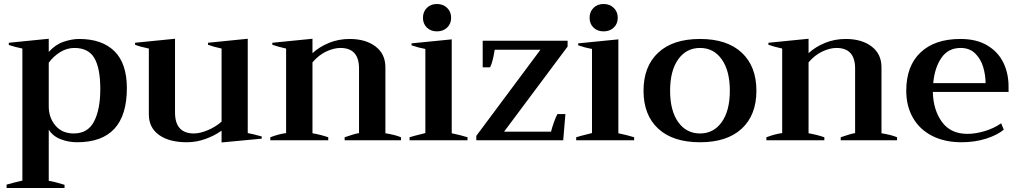

<svg xmlns="http://www.w3.org/2000/svg" viewBox="-20 -702 5097 961"><path d="M13 222Q48 212 92 202V-459Q49 -468 24 -477V-488L224 -508V-442Q257 -479 298.5 -493Q340 -507 376 -507Q491 -507 553 -445.5Q615 -384 615 -261Q615 10 366 10Q323 10 284 -5Q245 -20 224 -53V203Q255 208 303 223V239H13ZM482 -256Q482 -360 452.5 -411Q423 -462 352 -462Q315 -462 281 -441Q247 -420 224 -388V-170Q224 -113 257.5 -73.5Q291 -34 349 -34Q420 -34 451 -94.5Q482 -155 482 -256Z M1290 -19V-8L1089 11V-48Q1054 -23 1008.5 -6.5Q963 10 915 10Q827 10 776 -26.5Q725 -63 725 -129V-459Q681 -468 656 -478V-488L856 -508V-139Q856 -34 951 -34Q980 -34 1019 -50Q1058 -66 1089 -93V-459Q1047 -468 1021 -478V-488L1220 -508V-36Q1247 -31 1290 -19Z M1987 -15V0H1705V-15Q1750 -31 1777 -36V-359Q1777 -462 1684 -462Q1651 -462 1613.5 -444.5Q1576 -427 1544 -390V-35Q1585 -28 1623 -15V0H1333V-15Q1375 -31 1412 -36V-459Q1371 -468 1343 -478V-488L1544 -508V-436Q1579 -468 1627 -487.5Q1675 -507 1730 -507Q1810 -507 1859.5 -469.5Q1909 -432 1909 -365V-35Q1959 -27 1987 -15Z M2097 -613Q2097 -643 2116.5 -662.5Q2136 -682 2167 -682Q2198 -682 2218 -662.5Q2238 -643 2238 -613Q2238 -583 2218 -564Q2198 -545 2167 -545Q2136 -545 2116.5 -564Q2097 -583 2097 -613ZM2030 -15Q2048 -21 2109 -36V-457Q2079 -462 2040 -475V-485L2241 -505V-35Q2285 -26 2320 -15V0H2030Z M2364 -22 2685 -453H2456Q2447 -393 2433 -365H2396V-498H2821V-469L2503 -43H2738Q2743 -63 2752.5 -90Q2762 -117 2770 -131H2810L2799 0H2364Z M2931 -613Q2931 -643 2950.5 -662.5Q2970 -682 3001 -682Q3032 -682 3052 -662.5Q3072 -643 3072 -613Q3072 -583 3052 -564Q3032 -545 3001 -545Q2970 -545 2950.5 -564Q2931 -583 2931 -613ZM2864 -15Q2882 -21 2943 -36V-457Q2913 -462 2874 -475V-485L3075 -505V-35Q3119 -26 3154 -15V0H2864Z M3201 -248Q3201 -370 3274.5 -438.5Q3348 -507 3484 -507Q3619 -507 3692.5 -438.5Q3766 -370 3766 -248Q3766 -126 3692.5 -58Q3619 10 3484 10Q3348 10 3274.5 -58Q3201 -126 3201 -248ZM3633 -248Q3633 -348 3592.5 -405Q3552 -462 3484 -462Q3415 -462 3374.5 -405Q3334 -348 3334 -248Q3334 -148 3374.5 -91Q3415 -34 3484 -34Q3552 -34 3592.5 -91Q3633 -148 3633 -248Z M4470 -15V0H4188V-15Q4233 -31 4260 -36V-359Q4260 -462 4167 -462Q4134 -462 4096.5 -444.5Q4059 -427 4027 -390V-35Q4068 -28 4106 -15V0H3816V-15Q3858 -31 3895 -36V-459Q3854 -468 3826 -478V-488L4027 -508V-436Q4062 -468 4110 -487.5Q4158 -507 4213 -507Q4293 -507 4342.5 -469.5Q4392 -432 4392 -365V-35Q4442 -27 4470 -15Z M5028 -242H4649Q4651 -152 4694.5 -92Q4738 -32 4822 -32Q4863 -32 4909.5 -46Q4956 -60 4991 -85L5004 -53Q4972 -26 4915.5 -8Q4859 10 4793 10Q4708 10 4645.5 -22Q4583 -54 4549.5 -112.5Q4516 -171 4516 -248Q4516 -372 4587.5 -439.5Q4659 -507 4787 -507Q4868 -507 4922 -474.5Q4976 -442 5002 -388.5Q5028 -335 5028 -269ZM4913 -286Q4913 -326 4901 -366.5Q4889 -407 4861 -434.5Q4833 -462 4788 -462Q4726 -462 4692 -412.5Q4658 -363 4651 -286Z"/></svg>

Font: Trirong SemiBold
Style: Regular
Weight: 600
Designer: Katatrad Team
Foundry: CadsonDemak
Version: Version 1.000